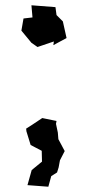

<svg xmlns="http://www.w3.org/2000/svg" viewBox="-20 -546 336 727"><path d="M232 -402 218 -465 194 -489 190 -519 99 -526 103 -480 69 -476 61 -430 99 -384 122 -368 184 -389 182 -375ZM79 -59 80 -49 96 3 138 25 139 66 100 98 84 155 163 161 174 121 196 107 202 88 207 61 225 26 201 -19 199 -44 192 -77 194 -88 140 -99 101 -73Z"/></svg>

Font: チョークS
Style: Regular
Weight: 400
Designer: [Stick] Fontworks Inc.
Foundry: [Stick] Fontworks Inc.
Version: Version 1.200;FEAKit 1.0